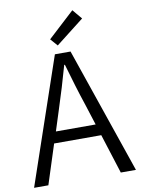

<svg xmlns="http://www.w3.org/2000/svg" viewBox="-102 -1031 806 1099"><g transform="rotate(-10 301.0 -481.5)"><path d="M280 -779 444 -907 397 -963 243 -821ZM5 0H88L162 -230H436L509 0H597L346 -732H255ZM184 -296 222 -415C249 -498 273 -577 297 -663H301C326 -577 349 -498 377 -415L415 -296Z"/></g></svg>

Font: Noto Sans KR DemiLight
Style: Regular
Weight: 350
Designer: Ryoko NISHIZUKA 西塚涼子 (kana, bopomofo & ideographs); Paul D. Hunt (Latin, Greek & Cyrillic); Sandoll Communications 산돌커뮤니
Foundry: Adobe
Version: Version 2.004;hotconv 1.0.118;makeotfexe 2.5.65603